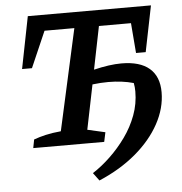

<svg xmlns="http://www.w3.org/2000/svg" viewBox="-57 -706 902 949"><g transform="rotate(-5 394.0 -232.0)"><path d="M86 0 94 -42Q121 -52 153.5 -59.5Q186 -67 229 -71L340 -573H192L114 -394H65L116 -652H727L681 -424H633L621 -573H462L419 -360Q498 -379 556 -379Q648 -379 695 -338.5Q742 -298 742 -220Q742 -141 700 -64Q658 13 581 78Q504 143 398 188L369 149Q414 120 457 79Q500 38 535.5 -11.5Q571 -61 592 -117.5Q613 -174 613 -235Q613 -257 609 -277Q553 -293 483 -293Q446 -293 405 -288L360 -67L448 -47L438 0Z"/></g></svg>

Font: Piazzolla SemiBold
Style: Italic
Weight: 600
Italic angle: -11.3°
Designer: Juan Pablo del Peral
Foundry: Huerta Tipografica
Version: Version 1.330